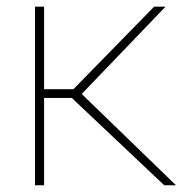

<svg xmlns="http://www.w3.org/2000/svg" viewBox="-20 -548 569 568"><path d="M500.5 0 221.7 -270 469.7 -528.3H436L197.3 -284.2H110.4V-528.3H83.5V0H110.4V-258.3H192.4L465.8 0Z"/></svg>

Font: Vazirmatn Thin
Style: Regular
Weight: 100
Designer: Saber Rastikerdar
Foundry: Saber Rastikerdar
Version: Version 33.003